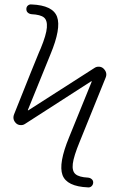

<svg xmlns="http://www.w3.org/2000/svg" viewBox="-20 -769 540 864"><path d="M91.8 -210.9Q83 -205.1 71.3 -206.1Q59.6 -207 51.8 -214.8Q34.2 -232.4 43.9 -255.9Q139.6 -496.1 156.2 -535.2Q157.2 -538.1 159.7 -543Q162.1 -547.9 163.1 -550.8Q188.5 -612.3 190.9 -645Q193.4 -677.7 177.7 -690.4Q162.1 -703.1 122.1 -705.1Q112.3 -706.1 105.5 -711.9Q98.6 -717.8 98.6 -728Q98.6 -738.3 105.5 -744.1Q112.3 -750 122.1 -749Q217.8 -745.1 236.8 -693.4Q255.9 -641.6 207 -524.4L105.5 -274.4V-272.5H107.4L406.2 -463.9Q415 -469.7 426.8 -468.8Q438.5 -467.8 446.3 -460Q464.8 -441.4 455.1 -418.9L338.9 -131.8Q311.5 -65.4 307.6 -32.2Q303.7 1 319.8 14.6Q335.9 28.3 376 30.3Q385.7 31.2 392.6 37.1Q399.4 43 399.4 51.8Q399.4 61.5 392.6 68.4Q385.7 75.2 376 74.2Q280.3 70.3 261.2 18.6Q242.2 -33.2 291 -151.4L392.6 -401.4V-403.3H390.6Z"/></svg>

Font: Rounded Mgen+ 2m light
Style: Regular
Weight: 200
Designer: [Source Han Sans]
Ryoko NISHIZUKA  (kana & ideographs); Paul D. Hunt (Latin, Greek & Cyrillic); Wenlong ZHANG  (bopomofo
Version: Version 1.059.20150602